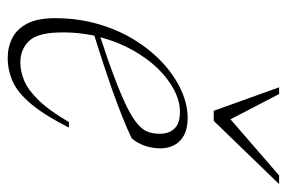

<svg xmlns="http://www.w3.org/2000/svg" viewBox="-140 -576 727 486"><g transform="rotate(90 223.0 -333.5)"><path d="M263.5 -426Q237 -426 208.8 -411.5Q180.5 -397 154.5 -370.5Q128.5 -344 107.8 -307Q87 -270 74.8 -225Q62.5 -180 62.5 -129Q62.5 -67 83.8 -44.5Q105 -22 139 -22Q160.5 -22 184 -31.5Q207.5 -41 233.8 -67.8Q260 -94.5 289.5 -145H303.5Q271.5 -82 242.8 -48.2Q214 -14.5 185.8 -2.2Q157.5 10 127 10Q99.5 10 76.5 -1.8Q53.5 -13.5 40 -39.8Q26.5 -66 26.5 -109.5Q26.5 -168 41.5 -219.5Q56.5 -271 82.5 -312.5Q108.5 -354 141.2 -383.8Q174 -413.5 209.5 -429.5Q245 -445.5 279 -445.5Q306 -445.5 323 -436.2Q340 -427 348 -411.2Q356 -395.5 356 -377Q356 -357 350 -338.5Q344 -320 331 -304Q306 -292 275.2 -279.8Q244.5 -267.5 209.8 -255.2Q175 -243 137.8 -230.8Q100.5 -218.5 63 -207L64 -221Q133 -243.5 178.8 -261Q224.5 -278.5 252 -292.2Q279.5 -306 293.5 -318Q307.5 -330 312.5 -341Q317.5 -352 318.5 -364Q320.5 -381 316.2 -395Q312 -409 299.5 -417.5Q287 -426 263.5 -426ZM446.5 -677 286.5 -511.5H261L201.5 -677H218.5L289.5 -540.5H267L424.5 -677Z"/></g></svg>

Font: Newsreader 24pt ExtraLight
Style: Italic
Weight: 250
Italic angle: -17°
Designer: Hugues Gentile
Foundry: Production Type
Version: Version 1.003